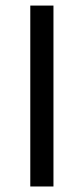

<svg xmlns="http://www.w3.org/2000/svg" viewBox="-20 -676 303 696"><path d="M89.8 0V-655.8H173.8V0Z"/></svg>

Font: Source Sans Pro
Style: Regular
Weight: 400
Designer: Paul D. Hunt
Foundry: Adobe Systems Incorporated
Version: Version 3.006;hotconv 1.0.111;makeotfexe 2.5.65597